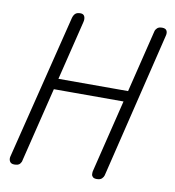

<svg xmlns="http://www.w3.org/2000/svg" viewBox="-85 -848 844 924"><g transform="rotate(10 337.0 -386.0)"><path d="M46 0Q30 0 24 -10.5Q18 -21 21 -34L197 -743Q201 -757 209 -764.5Q217 -772 234 -772Q249 -772 254 -760.5Q259 -749 255 -733L82 -27Q81 -18 73.5 -9Q66 0 46 0ZM144 -390 157 -443H554L541 -390ZM449 0Q436 0 430 -5.5Q424 -11 423.5 -18.5Q423 -26 424 -33L599 -748Q601 -757 609 -764.5Q617 -772 633 -772Q650 -772 655.5 -762Q661 -752 657 -737L484 -24Q482 -16 474 -8Q466 0 449 0Z"/></g></svg>

Font: Edu TAS Beginner
Style: Regular
Weight: 400
Designer: Tina and Corey Anderson
Foundry: Google for Education
Version: Version 1.003